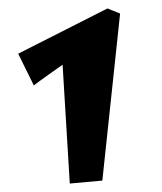

<svg xmlns="http://www.w3.org/2000/svg" viewBox="-20 -725 384 454"><path d="M234 -705 264 -693 222 -298 145 -291 128 -572Q121 -567 95.5 -549Q70 -531 60 -523L23 -598Z"/></svg>

Font: Joti One
Style: Regular
Weight: 400
Designer: Eduardo Rodriguez Tunni
Foundry: Eduardo Rodriguez Tunni
Version: Version 1.001